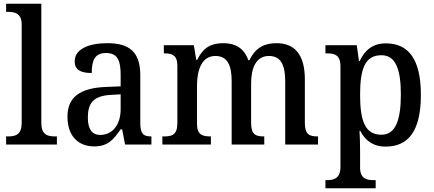

<svg xmlns="http://www.w3.org/2000/svg" viewBox="-20 -780 2340 1036"><path d="M13 0H287V-44H276C234 -44 203 -55 203 -117V-760H13V-716H25C60 -716 97 -707 97 -649V-117C97 -55 66 -44 25 -44H13Z M488 10C563 10 592 -27 631 -82H639L655 0H797V-44H794C752 -44 737 -60 737 -116V-374C737 -501 677 -547 559 -547C460 -547 383 -516 383 -449C383 -404 414 -386 475 -386C475 -450 489 -494 552 -494C619 -494 631 -447 631 -373V-314L554 -311C414 -306 344 -257 344 -151C344 -41 407 10 488 10ZM521 -52C475 -52 454 -85 454 -146C454 -223 484 -263 578 -268L631 -271V-191C631 -108 588 -52 521 -52Z M856 0H1118V-44H1115C1074 -44 1043 -52 1043 -111V-318C1043 -403 1069 -478 1142 -478C1207 -478 1230 -428 1230 -342V0H1406V-44H1403C1361 -44 1335 -53 1335 -116V-331C1335 -410 1360 -478 1431 -478C1496 -478 1519 -428 1519 -342V0H1696V-44H1693C1651 -44 1625 -53 1625 -116V-351C1625 -488 1568 -547 1472 -547C1409 -547 1359 -525 1326 -455H1320C1297 -522 1247 -547 1186 -547C1120 -547 1077 -525 1044 -457H1039L1026 -536H864V-492H867C908 -492 937 -483 937 -425V-116C937 -53 909 -44 867 -44H856Z M1736 236H2007V192H1995C1959 192 1923 184 1923 125V39C1923 5 1922 -39 1920 -74H1924C1950 -23 1992 11 2061 11C2185 11 2251 -75 2251 -268C2251 -461 2184 -546 2062 -546C1990 -546 1948 -508 1921 -451H1917L1905 -536H1736V-492H1747C1785 -492 1817 -483 1817 -423V121C1817 183 1781 192 1745 192H1736ZM2038 -53C1949 -53 1923 -129 1923 -269C1923 -408 1949 -482 2038 -482C2113 -482 2143 -410 2143 -270C2143 -129 2113 -53 2038 -53Z"/></svg>

Font: Noto Serif Myanmar SemiCondensed Medium
Style: Regular
Weight: 500
Width: 4
Designer: Ben Mitchell and the Monotype Design Team
Foundry: Monotype Imaging Inc.
Version: Version 2.106